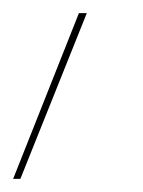

<svg xmlns="http://www.w3.org/2000/svg" viewBox="-35 -134 217 292"><path d="M-15 138 85 -114H97L-4 138Z"/></svg>

Font: Ysabeau Hairline
Style: Italic
Weight: 100
Italic angle: -12°
Designer: Christian Thalmann (Catharsis Fonts)
Version: Version 0.003